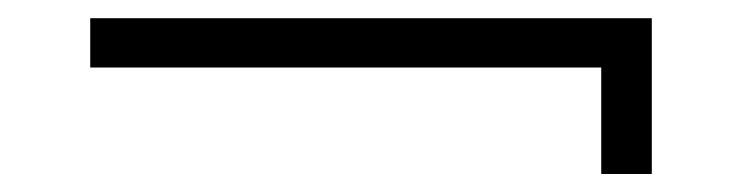

<svg xmlns="http://www.w3.org/2000/svg" viewBox="-20 -277 823 213"><path d="M80.1 -202.1V-256.8H703.1V-84H647V-202.1Z"/></svg>

Font: Jacques Francois
Style: Regular
Weight: 400
Designer: Manvel Shmavonyan, Alexei Vanyashin
Foundry: Cyreal (www.cyreal.org)
Version: Version 1.003